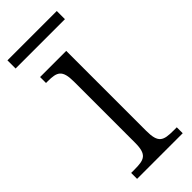

<svg xmlns="http://www.w3.org/2000/svg" viewBox="-229 -700 732 732"><g transform="rotate(-45 137.0 -334.5)"><path d="M-6 -625H260V-669H-6ZM24 0H270V-32H253C198 -32 178 -39 178 -105V-536H37V-504H46C96 -504 116 -496 116 -432V-103C116 -39 95 -32 42 -32H24Z"/></g></svg>

Font: Noto Serif Devanagari SemiCondensed Light
Style: Regular
Weight: 300
Width: 4
Designer: Universal Thirst, Indian Type Foundry and the Monotype Design Team
Foundry: Monotype Imaging Inc.
Version: Version 2.004